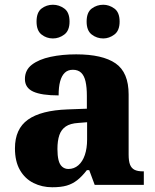

<svg xmlns="http://www.w3.org/2000/svg" viewBox="-20 -779 654 809"><path d="M200 10Q157 10 121 -8Q85 -26 64 -62.5Q43 -99 43 -154Q43 -236 98 -275Q153 -314 265 -318L346 -321V-375Q346 -411 340.5 -435.5Q335 -460 322 -472.5Q309 -485 287 -485Q266 -485 253 -472.5Q240 -460 233.5 -436.5Q227 -413 227 -377Q155 -377 120 -393Q85 -409 85 -446Q85 -484 114.5 -506.5Q144 -529 193 -539.5Q242 -550 301 -550Q412 -550 467 -512Q522 -474 522 -381V-128Q522 -100 528 -85Q534 -70 547 -63.5Q560 -57 582 -57H586V0H379L356 -62H346Q325 -35 305 -19.5Q285 -4 261 3Q237 10 200 10ZM268 -67Q292 -67 310 -82.5Q328 -98 337.5 -126Q347 -154 347 -191V-264L310 -261Q276 -259 257 -246Q238 -233 230 -209.5Q222 -186 222 -151Q222 -124 226.5 -105Q231 -86 242 -76.5Q253 -67 268 -67ZM415 -617Q388 -617 366.5 -633.5Q345 -650 345 -688Q345 -727 366.5 -743Q388 -759 415 -759Q440 -759 462 -743Q484 -727 484 -688Q484 -650 462 -633.5Q440 -617 415 -617ZM203 -617Q176 -617 155 -633.5Q134 -650 134 -688Q134 -727 155 -743Q176 -759 203 -759Q229 -759 251 -743Q273 -727 273 -688Q273 -650 251 -633.5Q229 -617 203 -617Z"/></svg>

Font: Noto Serif Hebrew ExtraBold
Style: Regular
Weight: 800
Version: Version 2.003